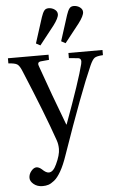

<svg xmlns="http://www.w3.org/2000/svg" viewBox="-69 -793 661 1078"><g transform="rotate(-5 261.5 -254.0)"><path d="M159 -559 205 -703Q213 -727 221.5 -738.5Q230 -750 246 -750Q266 -750 281 -739Q296 -728 296 -712Q296 -691 265 -650L183 -546ZM301 -559 347 -703Q355 -727 363.5 -738.5Q372 -750 388 -750Q408 -750 423 -739Q438 -728 438 -712Q438 -691 407 -650L325 -546ZM-5 -461V-490H224V-461L181 -457Q165 -456 162.5 -447.5Q160 -439 166 -426Q221 -269 289 -91H291Q380 -333 402 -422Q410 -453 388 -456L336 -461V-490H528V-461Q492 -459 480 -450Q468 -441 454 -410Q390 -266 269 82Q251 135 231.5 169Q212 203 193 218Q174 233 159.5 237.5Q145 242 127 242Q97 242 77 225.5Q57 209 57 190Q57 169 71.5 151.5Q86 134 101 134Q115 134 131 148Q152 169 168 169Q193 169 212 127Q236 76 236 42Q236 16 228 -7Q175 -160 71 -409Q58 -442 44.5 -450.5Q31 -459 -5 -461Z"/></g></svg>

Font: Linguistics Pro
Style: Regular
Weight: 400
Designer: Stefan Peev, Context Ltd
Foundry: Stefan Peev, Context Ltd
Version: Version 001.000